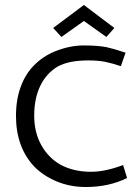

<svg xmlns="http://www.w3.org/2000/svg" viewBox="-20 -740 558 769"><path d="M44 0ZM407 -551Q371 -558 315 -558Q260 -558 202 -535Q152 -515 116 -478Q82 -444 63 -392.5Q44 -341 44 -276Q44 -149 119 -71Q155 -35 208 -13Q261 9 324 9Q416 9 489 -27L473 -79Q402 -52 344 -52Q274 -52 221 -81Q173 -109 145 -159.5Q117 -210 117 -277Q117 -346 141.5 -396.5Q166 -447 212 -474Q256 -498 334 -498Q373 -498 400.5 -492.5Q428 -487 464 -475L483 -529Q431 -546 407 -551ZM406 -592 316 -656 226 -592 193 -628 316 -720 438 -628Z"/></svg>

Font: Cambay Devanagari
Style: Regular
Weight: 400
Designer: Pooja Saxena
Foundry: Pooja Saxena
Version: Version 1.180;PS 001.180;hotconv 1.0.70;makeotf.lib2.5.58329